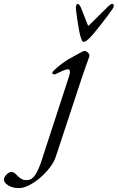

<svg xmlns="http://www.w3.org/2000/svg" viewBox="-220 -677 605 987"><path d="M-122 290Q-157 290 -178.5 275.5Q-200 261 -200 247Q-200 238 -194 229Q-188 220 -179 213.5Q-170 207 -161 207Q-152 207 -144.5 213Q-137 219 -130 227Q-122 235 -111 242Q-100 249 -83 249Q-56 249 -38.5 221.5Q-21 194 -7 151L136 -288Q141 -305 139 -313Q137 -321 128 -321Q120 -321 103 -313.5Q86 -306 63 -295Q60 -294 54.5 -295.5Q49 -297 49 -301Q49 -305 51 -308Q53 -311 58 -316Q80 -336 98 -349.5Q116 -363 133 -373Q150 -383 168 -392.5Q186 -402 208 -414Q220 -418 231.5 -407Q243 -396 239 -386Q229 -359 219.5 -331.5Q210 -304 200 -275L67 128Q58 156 36 184.5Q14 213 -14 237Q-42 261 -70.5 275.5Q-99 290 -122 290ZM211 -462Q204 -462 201 -469Q198 -476 193 -492Q189 -507 185 -529.5Q181 -552 177.5 -575Q174 -598 172 -615Q170 -632 170 -636Q170 -642 172 -649.5Q174 -657 178 -657Q187 -657 195 -640Q201 -625 211.5 -598.5Q222 -572 231 -549Q234 -541 240 -549Q263 -572 289.5 -598Q316 -624 333 -641Q338 -646 345 -651.5Q352 -657 356 -657Q365 -657 365 -648Q365 -644 363 -639.5Q361 -635 358 -630Q350 -618 331.5 -593.5Q313 -569 293 -543.5Q273 -518 261 -504Q248 -488 233.5 -475Q219 -462 211 -462Z"/></svg>

Font: EB Garamond
Style: Italic
Weight: 400
Italic angle: -17.2°
Designer: Georg Duffner and Octavio Pardo
Foundry: Georg Duffner
Version: Version 1.001